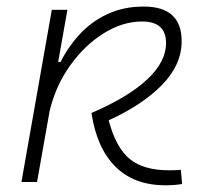

<svg xmlns="http://www.w3.org/2000/svg" viewBox="-20 -547 626 577"><path d="M476.6 9.8Q382.8 9.8 326.7 -46.4Q270.5 -102.5 254.9 -207.5Q365.2 -254.9 422.1 -308.1Q479 -361.3 479 -417.5Q479 -482.4 407.2 -482.4Q348.6 -482.4 291.7 -447Q234.9 -411.6 191.4 -351.1Q147.9 -290.5 129.4 -214.8L91.3 0H44.4L135.7 -517.6H182.6L154.8 -360.8H162.1Q184.6 -406.2 219.5 -444.1Q254.4 -481.9 302.7 -504.6Q351.1 -527.3 412.1 -527.3Q525.9 -527.3 525.9 -423.3Q525.9 -352.1 466.8 -291.7Q407.7 -231.4 306.6 -185.5Q328.6 -102.5 370.4 -68.8Q412.1 -35.2 488.3 -35.2Q501 -35.2 508.3 -35.6Q515.6 -36.1 523.4 -36.6L527.3 5.9Q516.1 7.8 504.2 8.8Q492.2 9.8 476.6 9.8Z"/></svg>

Font: Cascadia Code ExtraLight
Style: Italic
Weight: 200
Italic angle: -10°
Monospace: yes
Designer: Aaron Bell
Foundry: Saja Typeworks
Version: Version 2404.023; ttfautohint (v1.8.4)